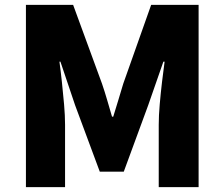

<svg xmlns="http://www.w3.org/2000/svg" viewBox="-20 -765 917 785"><path d="M86 0V-745H279L397 -423Q408 -391 418 -356.5Q428 -322 438 -288H443Q454 -322 464 -356.5Q474 -391 484 -423L598 -745H792V0H629V-255Q629 -292 633 -338Q637 -384 642.5 -430.5Q648 -477 653 -513H648L586 -335L486 -63H388L287 -335L227 -513H223Q228 -477 233 -430.5Q238 -384 242 -338Q246 -292 246 -255V0Z"/></svg>

Font: Noto Sans JP Thin Black
Style: Regular
Weight: 900
Version: Version 2.004-H2;hotconv 1.0.118;makeotfexe 2.5.65603